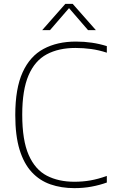

<svg xmlns="http://www.w3.org/2000/svg" viewBox="-20 -964 590 993"><path d="M364.5 9Q297 9 241 -10.5Q185 -30 144.2 -73.8Q103.5 -117.5 81.2 -190Q59 -262.5 59 -369Q59 -506.5 97 -590Q135 -673.5 205.5 -711.2Q276 -749 372.5 -749Q415.5 -749 454.8 -743.2Q494 -737.5 532.5 -725.5V-691.5Q491.5 -705 451.5 -710.5Q411.5 -716 370 -716Q283.5 -716 222 -683.2Q160.5 -650.5 127.8 -574.8Q95 -499 95 -371Q95 -238 128.5 -162.2Q162 -86.5 222.5 -55.2Q283 -24 364.5 -24Q407.5 -24 446.8 -30.8Q486 -37.5 532.5 -54V-20Q495 -6.5 453.5 1.2Q412 9 364.5 9ZM198 -808 318 -944H356L476 -808H435.5L330.5 -929.5H343.5L238.5 -808Z"/></svg>

Font: Encode Sans Condensed Thin Thin
Style: Regular
Weight: 250
Version: Version 3.002